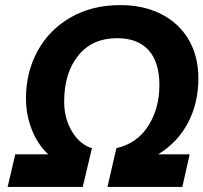

<svg xmlns="http://www.w3.org/2000/svg" viewBox="-20 -734 799 754"><path d="M601 -128H725L696 0H402L437 -152Q519 -171 562.5 -240Q606 -309 606 -400Q606 -490 563.5 -537Q521 -584 440 -584Q342 -584 287 -515.5Q232 -447 232 -335Q232 -269 262.5 -218Q293 -167 341 -152L305 0H10L40 -128H169Q127 -168 104.5 -226Q82 -284 82 -347Q82 -451 128 -534.5Q174 -618 258 -666Q342 -714 453 -714Q543 -714 612.5 -679Q682 -644 720.5 -579Q759 -514 759 -426Q759 -329 718 -251.5Q677 -174 601 -128Z"/></svg>

Font: CBA Beacon Sans Extra Bold
Style: Italic
Weight: 800
Italic angle: -13°
Designer: Wei Huang
Foundry: Wei Huang
Version: Version 1.002